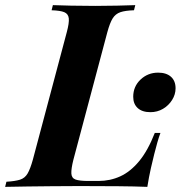

<svg xmlns="http://www.w3.org/2000/svg" viewBox="-63 -728 704 748"><path d="M562 -210Q556 -194 550 -173Q544 -152 538 -128Q533 -109 525 -73.5Q517 -38 511 0Q460 -2 397 -2.5Q334 -3 284 -3Q259 -3 220.5 -3Q182 -3 136 -2.5Q90 -2 44 -1.5Q-2 -1 -43 0L-38 -20Q-4 -22 15 -28Q34 -34 44.5 -52Q55 -70 65 -106L197 -602Q207 -639 205 -656.5Q203 -674 187.5 -680.5Q172 -687 138 -688L143 -708Q169 -707 213.5 -706Q258 -705 308 -705Q352 -705 393 -706Q434 -707 464 -708L459 -688Q425 -687 406 -680.5Q387 -674 376 -656.5Q365 -639 355 -602L223 -106Q214 -70 215 -52Q216 -34 231.5 -28.5Q247 -23 281 -23H321Q366 -23 405.5 -41Q445 -59 479 -100Q513 -141 540 -210ZM456 -351Q456 -391 484.5 -418Q513 -445 553 -445Q585 -445 603 -429Q621 -413 621 -384Q621 -360 607.5 -338.5Q594 -317 572 -304Q550 -291 523 -291Q491 -291 473.5 -307Q456 -323 456 -351Z"/></svg>

Font: Playfair Display
Style: Bold Italic
Weight: 700
Italic angle: -14°
Designer: Claus Eggers Sørensen
Foundry: Claus Eggers Sørensen
Version: Version 1.203